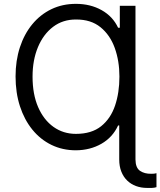

<svg xmlns="http://www.w3.org/2000/svg" viewBox="-20 -757 820 982"><path d="M672.9 -727.5V58.6Q673.3 101.1 696 116.7Q718.8 132.3 752.9 131.8Q760.3 132.3 767.6 131.3Q774.9 130.4 780.3 128.9V200.2Q770.5 203.6 757.3 204.1Q744.1 204.6 731.4 204.1Q701.7 204.1 675.8 194.6Q649.9 185.1 630.6 166.5Q611.3 147.9 600.6 120.8Q589.8 93.8 589.8 58.6V-115.2H584Q556.2 -54.7 498.8 -21.7Q441.4 11.2 368.2 11.7Q299.8 11.7 243.2 -15.9Q186.5 -43.5 145.5 -94Q104.5 -144.5 82 -213.6Q59.6 -282.7 59.6 -366.2Q59.6 -447.3 81.8 -515.1Q104 -583 145 -632.8Q186 -682.6 242.7 -710Q299.3 -737.3 368.2 -737.3Q442.4 -737.3 499.8 -705.1Q557.1 -672.9 584 -615.2H592.8V-727.5ZM368.2 -72.3Q448.2 -72.3 497.1 -111.3Q545.9 -150.4 568.4 -216.8Q590.8 -283.2 590.8 -365.2Q590.8 -445.3 566.9 -511.7Q543 -578.1 493.9 -617.9Q444.8 -657.7 369.1 -657.2Q301.8 -657.7 251.7 -619.9Q201.7 -582 174.1 -515.9Q146.5 -449.7 146.5 -365.2Q146.5 -274.9 175 -209.2Q203.6 -143.6 253.7 -107.9Q303.7 -72.3 368.2 -72.3Z"/></svg>

Font: Inter V
Style: 
Weight: 400
Designer: Rasmus Andersson
Foundry: rsms
Version: Version 4.000;git-a3f224843